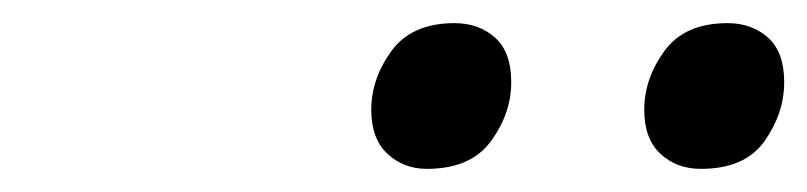

<svg xmlns="http://www.w3.org/2000/svg" viewBox="-20 -815 698 166"><path d="M349 -669Q329 -669 315 -682Q301 -695 301 -720Q301 -747 318.5 -771Q336 -795 373 -795Q394 -795 408 -782.5Q422 -770 422 -744Q422 -717 404.5 -693Q387 -669 349 -669ZM586 -669Q565 -669 551 -682Q537 -695 537 -720Q537 -747 554.5 -771Q572 -795 609 -795Q630 -795 644 -782.5Q658 -770 658 -744Q658 -717 641 -693Q624 -669 586 -669Z"/></svg>

Font: Playwrite DE LA
Style: Regular
Weight: 400
Designer: Veronika Burian, José Scaglione
Foundry: TypeTogether
Version: Version 1.002